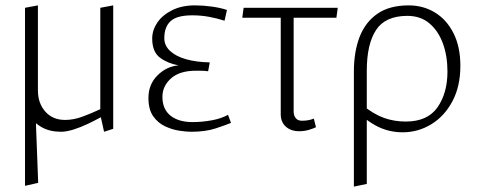

<svg xmlns="http://www.w3.org/2000/svg" viewBox="-20 -479 1776 714"><path d="M114 -10 122 201 73 212V-219H114ZM367 11 355 -43Q335 -32 308 -19Q281 -6 254 2.5Q227 11 207 11Q165 11 135 -6Q105 -23 89 -52.5Q73 -82 73 -119V-450L121 -459V-143Q121 -95 148.5 -64Q176 -33 222 -33Q254 -33 287.5 -45.5Q321 -58 353 -73V-450L401 -459V0Z M691 11Q673 11 646.5 7Q620 3 593.5 -9.5Q567 -22 549.5 -47Q532 -72 532 -115Q532 -165 565.5 -198.5Q599 -232 644 -236Q604 -243 575 -264.5Q546 -286 546 -336Q546 -367 565 -395Q584 -423 620 -441Q656 -459 705 -459Q736 -459 768 -454.5Q800 -450 824 -442L815 -402Q787 -411 757 -416.5Q727 -422 695 -422Q638 -422 614.5 -400.5Q591 -379 591 -337Q591 -310 612 -290Q633 -270 671 -259Q709 -248 760 -247L754 -214Q748 -215 740.5 -215.5Q733 -216 725 -216Q717 -216 708 -216Q648 -216 616 -187.5Q584 -159 584 -119Q584 -73 614 -49Q644 -25 696 -25Q731 -25 767 -31.5Q803 -38 828 -52L839 -22Q820 -14 782 -1.5Q744 11 691 11Z M1093 9Q1062 9 1043 -8Q1024 -25 1024 -54V-425L1072 -434V-64Q1072 -50 1079.5 -40Q1087 -30 1103 -30Q1128 -30 1147 -38L1155 -6Q1148 -2 1130 3.5Q1112 9 1093 9ZM881 -413 886 -450H1236L1231 -413Z M1296 215V-213Q1296 -286 1317 -341Q1338 -396 1383 -427.5Q1428 -459 1500 -459Q1554 -459 1597.5 -432.5Q1641 -406 1666.5 -355.5Q1692 -305 1692 -234Q1692 -158 1662.5 -102.5Q1633 -47 1584 -17Q1535 13 1477 13Q1450 13 1424.5 6.5Q1399 0 1375.5 -13Q1352 -26 1328 -46V-88Q1370 -54 1408 -40.5Q1446 -27 1489 -27Q1570 -27 1607 -80Q1644 -133 1644 -213Q1644 -271 1627 -317.5Q1610 -364 1577 -392Q1544 -420 1495 -420Q1413 -420 1378.5 -367.5Q1344 -315 1344 -216V205Z"/></svg>

Font: Ancizar Sans Thin
Style: Regular
Weight: 100
Designer: Cesar Puertas, Viviana Monsalve, Julian Moncada, Julian Prieto, Jose Castro, Mariel Hernandez, Felipe Aragon, Sara Alarc
Version: Version 8.100